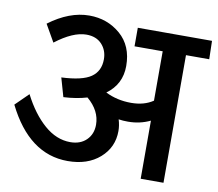

<svg xmlns="http://www.w3.org/2000/svg" viewBox="-75 -759 962 846"><g transform="rotate(10 406.0 -335.5)"><path d="M810 -654 812 -572H708V-1H606V-261Q560 -239 507 -239Q484 -239 465 -242Q473 -216 473 -191Q473 -118 418.5 -70Q364 -22 275 -22Q102 -22 1 -226L59 -283Q101 -201 155.5 -153.5Q210 -106 272 -106Q317 -106 344 -132.5Q371 -159 371 -201Q371 -264 313 -313Q266 -299 208 -296L184 -380Q277 -384 316 -411Q355 -438 355 -491Q355 -531 330 -558Q305 -585 261 -585Q201 -585 123 -525L79 -602Q170 -670 259 -670Q340 -670 398.5 -619.5Q457 -569 457 -479Q457 -397 391 -349Q443 -323 506 -323Q564 -323 604 -350V-571H478V-654Z"/></g></svg>

Font: Martel Sans DemiBold
Style: Regular
Weight: 600
Designer: Dan Reynolds and Mathieu Réguer
Foundry: Dan Reynolds and Mathieu Réguer
Version: Version 1.001;PS 001.001;hotconv 1.0.70;makeotf.lib2.5.58329